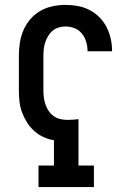

<svg xmlns="http://www.w3.org/2000/svg" viewBox="-20 -763 540 783"><path d="M137 0V-88H200V-191Q177 -195 156.5 -204.5Q136 -214 119 -229.5Q102 -245 90 -264Q78 -283 70 -304.5Q62 -326 59.5 -348.5Q57 -371 57 -394V-535Q57 -562 61 -588.5Q65 -615 75.5 -639.5Q86 -664 103.5 -684.5Q121 -705 144.5 -718.5Q168 -732 194.5 -737.5Q221 -743 247 -743Q273 -743 297.5 -738.5Q322 -734 344.5 -722.5Q367 -711 385 -693Q403 -675 414.5 -652.5Q426 -630 431.5 -605.5Q437 -581 437 -556Q437 -555 437 -554.5Q437 -554 437 -554H337Q337 -554 337 -554.5Q337 -555 337 -555Q337 -574 331.5 -592.5Q326 -611 314 -626Q302 -641 284 -648Q266 -655 247 -655Q233 -655 219.5 -651Q206 -647 195 -638Q184 -629 176.5 -616.5Q169 -604 164.5 -590.5Q160 -577 158.5 -563Q157 -549 157 -535V-394Q157 -379 159 -364Q161 -349 166 -335Q171 -321 179.5 -309Q188 -297 200.5 -288.5Q213 -280 227.5 -277Q242 -274 257 -274Q268 -274 278.5 -275Q289 -276 300 -277V-88H363V0Z"/></svg>

Font: Iosevka Slab Semibold
Style: Regular
Weight: 600
Monospace: yes
Designer: Belleve Invis
Foundry: Belleve Invis
Version: Version 11.1.1; ttfautohint (v1.8.3)